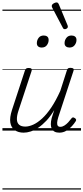

<svg xmlns="http://www.w3.org/2000/svg" viewBox="-20 -1074 686 1579"><path d="M175 17Q131 17 101.5 -3.5Q72 -24 65 -65.5Q58 -107 79 -171L185 -494Q189 -506 195.5 -510.5Q202 -515 216 -515Q232 -515 238 -509Q244 -503 240 -491L132 -164Q118 -122 119 -92.5Q120 -63 137.5 -48Q155 -33 188 -33Q218 -33 253.5 -49Q289 -65 327 -100Q365 -135 402.5 -191Q440 -247 476 -327L530 -495Q534 -508 540 -512Q546 -516 560 -516Q576 -516 582.5 -510.5Q589 -505 585 -493L459 -109Q451 -83 450 -65.5Q449 -48 455.5 -39.5Q462 -31 476 -31Q493 -31 509.5 -41.5Q526 -52 540.5 -67.5Q555 -83 566 -98Q571 -106 578 -108Q585 -110 595 -103Q605 -97 606 -90Q607 -83 602 -76Q590 -57 570.5 -35.5Q551 -14 525 1.5Q499 17 468 17Q444 17 428.5 8.5Q413 0 405.5 -15.5Q398 -31 398 -53Q398 -75 405 -103L426 -169Q395 -117 361.5 -81.5Q328 -46 295 -24Q262 -2 231.5 7.5Q201 17 175 17ZM323 -683Q305 -683 294 -692Q283 -701 283 -719Q283 -743 297.5 -762.5Q312 -782 340 -782Q358 -782 369 -773Q380 -764 380 -745Q380 -722 365.5 -702.5Q351 -683 323 -683ZM551 -683Q534 -683 522.5 -692Q511 -701 511 -719Q511 -743 526 -762.5Q541 -782 568 -782Q586 -782 597.5 -773Q609 -764 609 -745Q609 -722 594 -702.5Q579 -683 551 -683ZM513 -834Q508 -834 504.5 -836Q501 -838 497 -845L408 -1014Q407 -1018 406 -1021Q405 -1024 406 -1028Q407 -1035 413.5 -1040.5Q420 -1046 429 -1050Q438 -1054 446 -1054Q457 -1054 464 -1038L536 -865Q537 -861 537.5 -858Q538 -855 538 -852Q536 -843 528 -838.5Q520 -834 513 -834ZM0 475H646V485H0ZM0 -20H646V0H0ZM0 -505H646V-500H0ZM0 -995H646V-985H0Z"/></svg>

Font: Playwrite CZ Guides
Style: Regular
Weight: 400
Designer: Veronika Burian, José Scaglione
Foundry: TypeTogether
Version: Version 1.003